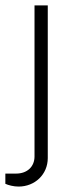

<svg xmlns="http://www.w3.org/2000/svg" viewBox="-47 -417 276 707"><path d="M21.5 270C81.1 270 128.9 225.6 128.9 165V-397H80.1V159.2C80.1 196.3 53.7 222.2 12.2 222.2H-27.3V259.8C-16.1 265.1 3.4 270 21.5 270Z"/></svg>

Font: Now Light
Style: Regular
Weight: 300
Designer: Alfredo Marco Pradil
Foundry: Alfredo Marco Pradil
Version: Version 1.200;hotconv 1.0.109;makeotfexe 2.5.65596